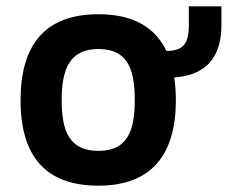

<svg xmlns="http://www.w3.org/2000/svg" viewBox="-20 -572 720 607"><path d="M506 -411C469.3 -488.3 397.7 -527 291 -527C119.1 -527 45 -426.9 45 -255C45 -75 127 15 291 15C461.1 15 536 -85.2 536 -255C536 -278.3 534.3 -302.3 531 -327C630.3 -334.3 680 -389.7 680 -493V-552H577V-493C577 -436.6 561.9 -411 506 -411ZM291 -95C199.6 -95 175 -157.1 175 -255C175 -352.7 199.7 -417 291 -417C383.1 -417 406 -354.4 406 -255C406 -157 381.9 -95 291 -95Z"/></svg>

Font: Fog Sans
Style: Bold
Weight: 700
Foundry: Intel Corporation
Version: Version 1.00